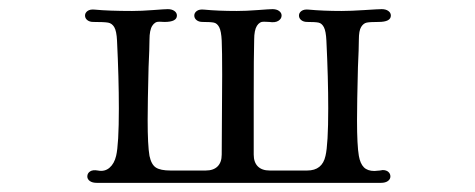

<svg xmlns="http://www.w3.org/2000/svg" viewBox="-20 -400 1040 420"><path d="M187 -379Q218 -376 269 -376Q289 -376 315 -378Q341 -380 347 -380Q356 -380 361.5 -376Q367 -372 367 -366Q367 -352 340 -352Q338 -352 328.5 -352.5Q319 -353 313 -343.5Q307 -334 307 -313Q307 -295 305 -253Q303 -175 303 -137Q303 -82 307 -59Q311 -40 321 -33.5Q331 -27 353 -27H430Q447 -27 456 -36Q465 -45 465 -62L466 -236Q466 -290 465 -311Q464 -332 459.5 -340.5Q455 -349 448 -350.5Q441 -352 423 -352Q415 -352 410 -356Q405 -360 405 -366Q405 -372 410.5 -376Q416 -380 426 -379Q457 -376 498 -376Q518 -376 544 -378Q570 -380 576 -380Q585 -380 590.5 -376Q596 -372 596 -366Q596 -359 589 -354.5Q582 -350 569 -352Q567 -352 557.5 -352.5Q548 -353 542 -343.5Q536 -334 536 -313Q535 -277 535 -189V-62Q535 -45 544 -36Q553 -27 570 -27H652Q685 -27 692 -59Q698 -84 698 -163Q698 -229 694 -311Q693 -332 688.5 -340.5Q684 -349 677 -350.5Q670 -352 652 -352Q644 -352 639 -356Q634 -360 634 -366Q634 -372 639.5 -376Q645 -380 655 -379Q687 -376 727 -376Q747 -376 777.5 -378Q808 -380 815 -380Q824 -380 829.5 -376Q835 -372 835 -366Q835 -352 808 -352Q789 -352 782 -350.5Q775 -349 770 -341Q765 -333 765 -313Q765 -295 763 -253Q761 -175 761 -137Q761 -82 765 -59Q768 -42 776 -34Q784 -26 799 -26L811 -27L817 -28Q825 -28 829.5 -24Q834 -20 834 -14Q834 -8 828.5 -4Q823 0 813 0H192Q182 0 176.5 -4Q171 -8 171 -14Q171 -21 177 -25Q183 -29 194 -27Q209 -24 219.5 -33Q230 -42 234 -59Q240 -84 240 -163Q240 -229 236 -311Q235 -332 230 -340.5Q225 -349 216.5 -350.5Q208 -352 184 -352Q176 -352 171 -356Q166 -360 166 -366Q166 -372 171.5 -376Q177 -380 187 -379Z"/></svg>

Font: Hina Mincho
Style: Regular
Weight: 400
Designer: satsuyako
Foundry: satsuyako
Version: Version 1.100